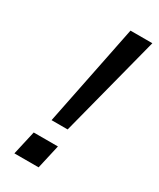

<svg xmlns="http://www.w3.org/2000/svg" viewBox="-181 -759 677 818"><g transform="rotate(30 157.0 -350.0)"><path d="M106 -201.7 206.5 -700.2H314L185.1 -201.7ZM39.6 0 66.4 -118.2H185.5L158.7 0Z"/></g></svg>

Font: HK Grotesk SemiBold Italic
Style: Regular
Weight: 600
Italic angle: -13°
Designer: Alfredo Marco Pradil and Stefan Peev
Foundry: Hanken Design Co.
Version: Version 1.000;PS 001.000;hotconv 1.0.88;makeotf.lib2.5.64775